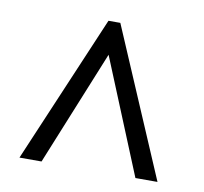

<svg xmlns="http://www.w3.org/2000/svg" viewBox="-58 -776 609 574"><g transform="rotate(10 246.0 -489.5)"><path d="M227 -714H263L455 -265H388L245 -614L103 -265H36Z"/></g></svg>

Font: Noto Serif NarrowSemiBold
Style: Regular
Weight: 600
Width: 4
Designer: Monotype Design Team
Foundry: Monotype Imaging Inc.
Version: Version 1.001